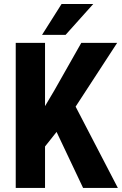

<svg xmlns="http://www.w3.org/2000/svg" viewBox="-20 -921 598 941"><path d="M257.3 -274.4 200.7 -203.1V0H57.1V-710.9H200.7V-400.9L246.1 -477.5L378.4 -710.9H554.2L350.6 -398.4L557.6 0H387.2ZM281.7 -901.4H437L301.3 -750H186Z"/></svg>

Font: Roboto Condensed
Style: Bold
Weight: 700
Designer: Google
Version: Version 2.134; 2016